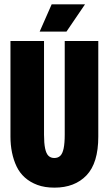

<svg xmlns="http://www.w3.org/2000/svg" viewBox="-20 -848 499 881"><path d="M230 13Q185 13 151.5 0.5Q118 -12 94 -33.5Q70 -55 56 -84.5Q42 -114 35 -148.5Q28 -183 28 -221V-660H182V-230Q182 -191 187 -167Q192 -143 202.5 -133Q213 -123 229 -123Q246 -123 256.5 -133Q267 -143 272 -167Q277 -191 277 -230V-660H431V-221Q431 -100 377 -43.5Q323 13 230 13ZM285 -703H162L217 -828H370Z"/></svg>

Font: Bricolage Grotesque 72pt Condensed ExtraBold
Style: Regular
Weight: 800
Width: 3
Designer: Mathieu Triay
Foundry: Atelier Triay
Version: Version 1.001;gftools[0.9.33.dev8+g029e19f]